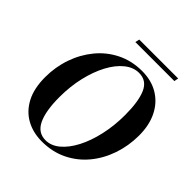

<svg xmlns="http://www.w3.org/2000/svg" viewBox="-217 -940 1103 1103"><g transform="rotate(45 335.0 -388.0)"><path d="M299 17Q227 17 171 -14Q115 -45 83 -106Q51 -167 51 -258Q51 -341 77 -416Q103 -491 151.5 -550Q200 -609 268.5 -643Q337 -677 421 -677Q496 -677 552 -643.5Q608 -610 639 -548.5Q670 -487 670 -403Q670 -319 644 -243Q618 -167 569.5 -108.5Q521 -50 452.5 -16.5Q384 17 299 17ZM309 -3Q354 -3 394 -36.5Q434 -70 464.5 -128.5Q495 -187 512.5 -264.5Q530 -342 530 -429Q530 -539 504 -598Q478 -657 416 -657Q370 -657 329 -624Q288 -591 257 -533Q226 -475 208 -398.5Q190 -322 190 -235Q190 -123 218.5 -63Q247 -3 309 -3ZM275 -767 281 -793H597L592 -767Z"/></g></svg>

Font: DeepMind Serif Display
Style: Italic
Weight: 400
Italic angle: -12°
Designer: Frank Grießhammer / Modifications: Colophon Foundry
Foundry: Colophon Foundry
Version: Version 5.003; ttfautohint (v1.8.2)